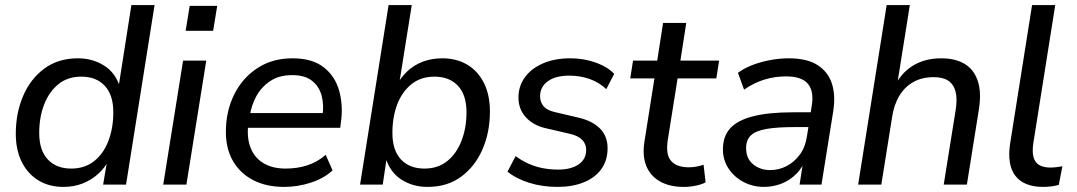

<svg xmlns="http://www.w3.org/2000/svg" viewBox="-20 -725 4228 754"><path d="M229 9Q173 9 131 -16.5Q89 -42 65.5 -89Q42 -136 42 -200Q42 -281 71 -348.5Q100 -416 154.5 -456Q209 -496 286 -496Q344 -496 389.5 -467Q435 -438 452 -380H445L496 -705H587L475 0H385L402 -101H410Q393 -67 366 -42.5Q339 -18 304.5 -4.5Q270 9 229 9ZM260 -63Q313 -63 350 -92.5Q387 -122 406 -172.5Q425 -223 425 -284Q425 -352 391.5 -388Q358 -424 299 -424Q246 -424 209.5 -394.5Q173 -365 153.5 -315Q134 -265 134 -203Q134 -135 167.5 -99Q201 -63 260 -63Z M709 -604 725 -702H833L817 -604ZM621 0 699 -487H790L712 0Z M1096 9Q1026 9 974.5 -17.5Q923 -44 895 -92.5Q867 -141 867 -207Q867 -287 899 -352.5Q931 -418 990 -457Q1049 -496 1129 -496Q1206 -496 1251 -461Q1296 -426 1312 -368.5Q1328 -311 1319 -246L1316 -223H938L946 -281H1264L1246 -267Q1253 -313 1243 -349.5Q1233 -386 1205 -408Q1177 -430 1128 -430Q1076 -430 1041 -406.5Q1006 -383 986.5 -347Q967 -311 961 -270L956 -245Q948 -190 962.5 -149Q977 -108 1012.5 -85.5Q1048 -63 1102 -63Q1148 -63 1187.5 -76Q1227 -89 1259 -117L1286 -56Q1253 -25 1201.5 -8Q1150 9 1096 9Z M1659 9Q1601 9 1556 -20Q1511 -49 1494 -107H1499L1483 0H1394L1506 -705H1597L1546 -386H1535Q1553 -420 1579.5 -445Q1606 -470 1641 -483Q1676 -496 1717 -496Q1773 -496 1815 -471Q1857 -446 1880.5 -399Q1904 -352 1904 -287Q1904 -206 1875 -139Q1846 -72 1791.5 -31.5Q1737 9 1659 9ZM1647 -63Q1700 -63 1736.5 -92.5Q1773 -122 1792.5 -172.5Q1812 -223 1812 -284Q1812 -352 1778.5 -388Q1745 -424 1686 -424Q1633 -424 1596 -394.5Q1559 -365 1540 -315Q1521 -265 1521 -203Q1521 -135 1554.5 -99Q1588 -63 1647 -63Z M2170 9Q2110 9 2058.5 -7Q2007 -23 1973 -51L2005 -112Q2029 -94 2056 -82Q2083 -70 2112 -64.5Q2141 -59 2171 -59Q2223 -59 2252.5 -79.5Q2282 -100 2282 -136Q2282 -160 2266 -176Q2250 -192 2220 -199L2125 -221Q2075 -232 2045.5 -264Q2016 -296 2016 -342Q2016 -386 2040.5 -420.5Q2065 -455 2111 -475.5Q2157 -496 2220 -496Q2253 -496 2285 -489Q2317 -482 2345 -468.5Q2373 -455 2392 -435L2361 -375Q2332 -402 2295 -415Q2258 -428 2216 -428Q2162 -428 2131.5 -406Q2101 -384 2101 -347Q2101 -324 2114.5 -308Q2128 -292 2158 -285L2252 -263Q2307 -250 2336.5 -220Q2366 -190 2366 -143Q2366 -95 2341.5 -61Q2317 -27 2272.5 -9Q2228 9 2170 9Z M2666 9Q2608 9 2570 -13.5Q2532 -36 2517 -76Q2502 -116 2511 -170L2550 -417H2455L2466 -487H2561L2584 -635H2675L2652 -487H2804L2793 -417H2641L2603 -179Q2593 -119 2615 -93.5Q2637 -68 2685 -68Q2701 -68 2716 -71Q2731 -74 2743 -78L2751 -9Q2737 -1 2713 4Q2689 9 2666 9Z M2980 9Q2937 9 2900.5 -10Q2864 -29 2841.5 -62.5Q2819 -96 2819 -138Q2819 -190 2848 -221.5Q2877 -253 2938 -268.5Q2999 -284 3094 -284H3175L3166 -226H3104Q3031 -226 2989 -218.5Q2947 -211 2928.5 -193Q2910 -175 2910 -144Q2910 -102 2938 -79.5Q2966 -57 3004 -57Q3039 -57 3069.5 -73Q3100 -89 3121.5 -118.5Q3143 -148 3149 -190L3168 -311Q3177 -366 3153 -395.5Q3129 -425 3067 -425Q3023 -425 2982 -412.5Q2941 -400 2902 -373L2878 -439Q2902 -457 2934.5 -469.5Q2967 -482 3004 -489Q3041 -496 3078 -496Q3149 -496 3190.5 -469.5Q3232 -443 3247 -396.5Q3262 -350 3252 -287L3206 0H3120L3137 -109H3147Q3134 -69 3107.5 -42.5Q3081 -16 3048 -3.5Q3015 9 2980 9Z M3350 0 3462 -705H3553L3501 -379H3490Q3515 -435 3562.5 -465.5Q3610 -496 3677 -496Q3731 -496 3767.5 -474.5Q3804 -453 3819.5 -408Q3835 -363 3824 -294L3777 0H3686L3733 -293Q3740 -337 3732.5 -365.5Q3725 -394 3704 -408Q3683 -422 3647 -422Q3600 -422 3566 -402.5Q3532 -383 3511 -347.5Q3490 -312 3483 -263L3441 0Z M4077 9Q4001 9 3967.5 -34.5Q3934 -78 3947 -162L4033 -705H4124L4038 -163Q4033 -130 4038.5 -108.5Q4044 -87 4061 -77Q4078 -67 4105 -67Q4117 -67 4128.5 -68.5Q4140 -70 4152 -72L4138 1Q4124 5 4108 7Q4092 9 4077 9Z"/></svg>

Font: Nunito Sans 12pt ExtraLight 12pt Medium
Style: Italic
Weight: 500
Italic angle: -9°
Version: Version 3.101;gftools[0.9.27]